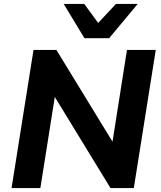

<svg xmlns="http://www.w3.org/2000/svg" viewBox="-20 -960 821 980"><path d="M39 0 151 -705H268L567 -216H551L628 -705H775L663 0H544L247 -486H263L186 0ZM411 -765 305 -940H410L481 -843L572 -940H683L537 -765Z"/></svg>

Font: Nunito Sans 10pt ExtraBold
Style: Italic
Weight: 800
Italic angle: -9°
Designer: Vernon Adams
Foundry: Vernon Adams
Version: Version 3.101;gftools[0.9.27]